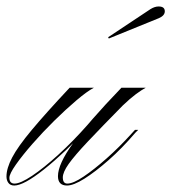

<svg xmlns="http://www.w3.org/2000/svg" viewBox="-99 -564 529 593"><path d="M116 -293H191Q170 -282 137 -254Q104 -226 68.5 -191Q33 -156 1.5 -120Q-30 -84 -50 -55.5Q-70 -27 -70 -15Q-70 3 -54 3Q-36 3 0 -21Q36 -45 81.5 -86.5Q127 -128 172 -179H183Q99 -90 36.5 -40.5Q-26 9 -55 9Q-67 9 -73 1Q-79 -7 -79 -19Q-79 -44 -61.5 -77.5Q-44 -111 -1 -162.5Q42 -214 116 -293ZM108 9Q80 9 80 -20Q80 -57 126.5 -121.5Q173 -186 276 -293H351Q338 -286 320.5 -273Q303 -260 280 -238Q213 -170 172 -126.5Q131 -83 113 -57.5Q95 -32 95 -16Q95 3 109 3Q127 3 159 -18.5Q191 -40 230 -74.5Q269 -109 307 -151L318 -163H328L319 -154Q278 -106 236.5 -69.5Q195 -33 161.5 -12Q128 9 108 9ZM237 -445 235 -449 366 -536Q379 -544 391 -544Q410 -544 410 -529Q410 -516 392 -508Z"/></svg>

Font: Ballet 24pt
Style: Regular
Weight: 400
Designer: Maximiliano R. Sproviero
Foundry: Omnibus-Type
Version: Version 1.100